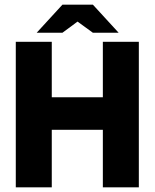

<svg xmlns="http://www.w3.org/2000/svg" viewBox="-20 -807 666 827"><path d="M48 0ZM203 0H48V-627H203V-388H423V-627H578V0H423V-248H203ZM491 -666H380L314 -714L249 -666H138L249 -787H380Z"/></svg>

Font: Blinker
Style: Bold
Weight: 700
Designer: Juergen Huber
Foundry: supertype
Version: Version 1.015;PS 1.15;hotconv 1.0.88;makeotf.lib2.5.647800; 